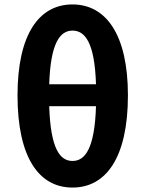

<svg xmlns="http://www.w3.org/2000/svg" viewBox="-20 -832 655 866"><path d="M307 14C458 14 557 -121 557 -402C557 -676 458 -812 307 -812C156 -812 59 -677 59 -402C59 -121 156 14 307 14ZM307 -106C251 -106 208 -160 202 -353H413C407 -160 363 -106 307 -106ZM202 -452C208 -641 252 -694 307 -694C363 -694 407 -641 413 -452Z"/></svg>

Font: Noto Sans Mono CJK HK
Style: Bold
Weight: 700
Designer: Ryoko NISHIZUKA 西塚涼子 (kana, bopomofo & ideographs); Paul D. Hunt (Latin, Greek & Cyrillic); Sandoll Communications 산돌커뮤니
Foundry: Adobe
Version: Version 2.004;hotconv 1.0.118;makeotfexe 2.5.65603